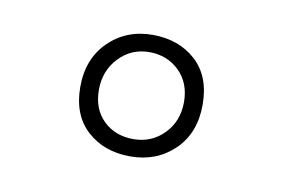

<svg xmlns="http://www.w3.org/2000/svg" viewBox="-37 -764 453 306"><g transform="rotate(10 189.0 -611.5)"><path d="M187.5 -513Q145 -513 117.5 -538Q90 -563 90 -608.5Q90 -654 118.5 -682Q147 -710 189.5 -710Q232 -710 259.5 -685Q287 -660 287 -614Q287 -568 258.5 -540.5Q230 -513 187.5 -513ZM189 -682Q160 -682 140 -661Q120 -640 120 -609Q120 -578 139 -559.5Q158 -541 187.5 -541Q217 -541 237 -561.5Q257 -582 257 -613Q257 -644 237.5 -663Q218 -682 189 -682Z"/></g></svg>

Font: Antic Slab
Style: Regular
Weight: 400
Designer: Santiago Orozco
Foundry: Santiago Orozco
Version: Version 001.001